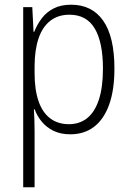

<svg xmlns="http://www.w3.org/2000/svg" viewBox="-20 -561 557 816"><path d="M282.2 -541Q371.1 -541 418.7 -472.9Q466.3 -404.8 466.3 -269.5Q466.3 -177.7 443.6 -115.5Q420.9 -53.2 379.2 -21.7Q337.4 9.8 278.8 9.8Q237.8 9.8 207.8 -4.9Q177.7 -19.5 157.7 -43.7Q137.7 -67.9 127.4 -96.2H124Q125.5 -75.7 126.2 -51.3Q127 -26.9 127 -2.9V234.9H78.6V-530.8H117.2L122.6 -425.8H125.5Q137.7 -457 157.7 -483.4Q177.7 -509.8 208.5 -525.4Q239.3 -541 282.2 -541ZM275.4 -498.5Q226.6 -498.5 193.4 -472.4Q160.2 -446.3 143.8 -397.7Q127.4 -349.1 127 -281.2V-250.5Q127 -179.7 143.8 -131.1Q160.6 -82.5 193.4 -57.9Q226.1 -33.2 272.9 -33.2Q317.9 -33.2 350.1 -58.6Q382.3 -84 399.9 -136.5Q417.5 -189 417.5 -269.5Q417.5 -381.3 382.6 -439.9Q347.7 -498.5 275.4 -498.5Z"/></svg>

Font: Open Sans SemiCondensed Light
Style: Regular
Weight: 300
Width: 4
Designer: Monotype Design Team
Foundry: Monotype Imaging Inc.
Version: Version 3.000